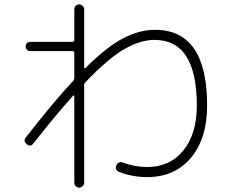

<svg xmlns="http://www.w3.org/2000/svg" viewBox="-20 -803 1040 876"><path d="M98 -176Q223 -337 313 -433Q319 -439 319 -448V-562Q319 -570 310 -570H118Q109 -570 103 -576Q97 -582 97 -591Q97 -600 103 -606Q109 -612 118 -612H310Q319 -612 319 -620V-761Q319 -770 325.5 -776.5Q332 -783 341 -783Q350 -783 357 -776.5Q364 -770 364 -761V-495Q364 -493 366 -492Q368 -491 370 -493Q469 -591 543 -629Q617 -667 687 -667Q925 -667 925 -322Q925 -171 851 -83Q777 5 652 5Q583 5 523 -19Q502 -28 511 -49Q514 -57 522.5 -61Q531 -65 539 -62Q594 -41 652 -41Q755 -41 816.5 -116.5Q878 -192 878 -322Q878 -621 685 -621Q621 -621 547.5 -579Q474 -537 369 -427Q364 -422 364 -413V31Q364 40 357 46.5Q350 53 341 53Q332 53 325.5 46.5Q319 40 319 31V-364Q319 -366 317.5 -367Q316 -368 314 -367Q233 -277 132 -148Q118 -131 102 -145Q85 -160 98 -176Z"/></svg>

Font: Rounded Mplus 1c Light
Style: Regular
Weight: 300
Version: Version 1.059.20150529